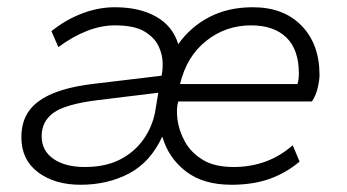

<svg xmlns="http://www.w3.org/2000/svg" viewBox="-20 -500 958 530"><path d="M202 10Q131 10 85 -24.5Q39 -59 39 -121Q39 -165 60.5 -194.5Q82 -224 127 -242.5Q172 -261 242 -269L426 -291Q429 -302 429 -325Q429 -348 418 -372Q407 -396 379 -413Q351 -430 297 -430Q260 -430 221 -415Q182 -400 141 -370L122 -414Q162 -446 207 -463Q252 -480 297 -480Q365 -480 411 -454Q457 -428 472 -378Q506 -426 558 -453Q610 -480 678 -480Q763 -480 812.5 -429Q862 -378 862 -293Q862 -279 857 -257.5Q852 -236 841 -220H472Q466 -200 470 -169.5Q474 -139 490.5 -109Q507 -79 539.5 -59Q572 -39 625 -39Q672 -39 713 -54Q754 -69 788 -99L807 -54Q769 -22 723.5 -6Q678 10 619 10Q541 10 493 -27Q445 -64 428 -123Q395 -52 336 -21Q277 10 202 10ZM214 -39Q271 -39 311 -59.5Q351 -80 375.5 -114.5Q400 -149 408 -190L417 -244L245 -223Q160 -212 127.5 -188.5Q95 -165 95 -124Q95 -84 127.5 -61.5Q160 -39 214 -39ZM477 -268H801Q805 -279 805 -297Q805 -363 770.5 -396.5Q736 -430 673 -430Q603 -430 549 -387Q495 -344 477 -268Z"/></svg>

Font: Gantari Light
Style: Italic
Weight: 300
Italic angle: -10°
Version: Version 1.000